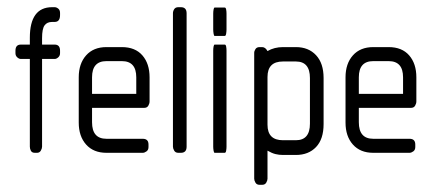

<svg xmlns="http://www.w3.org/2000/svg" viewBox="-20 -425 1210 534"><path d="M132 -261H97V-17Q97 -12 93.5 -6Q90 0 83 0H77Q69 0 66 -5.5Q63 -11 63 -17V-261H38Q33 -261 28 -265.5Q23 -270 23 -277V-284Q23 -301 38 -301H63V-320Q63 -405 125 -405H132Q137 -405 142 -401Q147 -397 147 -389V-383Q147 -364 132 -364H125Q111 -364 104 -354.5Q97 -345 97 -319V-301H132Q147 -301 147 -284V-277Q147 -270 142 -265.5Q137 -261 132 -261Z M381 -125H236V-85Q236 -39 276 -39H377Q393 -39 393 -23V-16Q393 -8 387.5 -4Q382 0 377 0H276Q240 0 219.5 -23Q199 -46 199 -84V-210Q199 -248 219.5 -271Q240 -294 276 -294H319Q356 -294 376 -271Q396 -248 396 -210V-143Q396 -137 392.5 -131Q389 -125 381 -125ZM359 -210Q359 -255 319 -255H276Q236 -255 236 -210V-164H359Z M483 0H476Q468 0 464.5 -6Q461 -12 461 -17V-388Q461 -394 464.5 -399.5Q468 -405 476 -405H483Q499 -405 499 -388V-17Q499 0 483 0Z M605 -325H577Q575 -325 574 -331.5Q573 -338 573 -343V-387Q573 -393 574 -398.5Q575 -404 577 -404H605Q608 -404 609 -398.5Q610 -393 610 -387V-343Q610 -338 609 -331.5Q608 -325 605 -325ZM605 0H577Q575 0 574 -6Q573 -12 573 -17V-284Q573 -290 574 -295.5Q575 -301 577 -301H605Q608 -301 609 -295.5Q610 -290 610 -284V-17Q610 -12 609 -6Q608 0 605 0Z M803 6H767Q756 6 746 3.5Q736 1 724 -6V72Q724 77 720.5 83Q717 89 709 89H702Q694 89 690.5 83Q687 77 687 72V-278Q687 -283 690.5 -288.5Q694 -294 702 -294H709Q718 -294 724 -283Q743 -294 767 -294H803Q838 -294 859 -271.5Q880 -249 880 -208V-80Q880 -38 859 -16Q838 6 803 6ZM842 -208Q842 -254 803 -254H767Q724 -254 724 -211V-78Q724 -35 767 -35H803Q842 -35 842 -81Z M1123 -125H978V-85Q978 -39 1018 -39H1119Q1135 -39 1135 -23V-16Q1135 -8 1129.5 -4Q1124 0 1119 0H1018Q982 0 961.5 -23Q941 -46 941 -84V-210Q941 -248 961.5 -271Q982 -294 1018 -294H1061Q1098 -294 1118 -271Q1138 -248 1138 -210V-143Q1138 -137 1134.5 -131Q1131 -125 1123 -125ZM1101 -210Q1101 -255 1061 -255H1018Q978 -255 978 -210V-164H1101Z"/></svg>

Font: Chathura
Style: Bold
Weight: 700
Designer: Appaji Ambarisha Darbha
Foundry: Aditya Fonts
Version: Version 1.002 2016